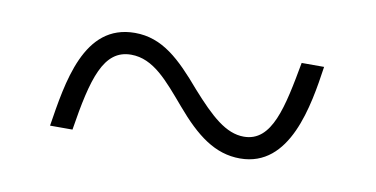

<svg xmlns="http://www.w3.org/2000/svg" viewBox="-33 -504 577 295"><g transform="rotate(10 255.0 -356.5)"><path d="M55 -275H90C103 -357 116 -404 159 -404C194 -404 218 -374 248 -339C282 -299 312 -276 351 -276C429 -276 445 -375 454 -437H419C406 -366 395 -310 351 -310C323 -310 299 -332 266 -369C231 -410 202 -438 159 -438C79 -438 66 -344 55 -275Z"/></g></svg>

Font: Noto Serif Ethiopic SemiCondensed ExtraLight
Style: Regular
Weight: 200
Width: 4
Designer: Monotype Design Team
Foundry: Monotype Imaging Inc.
Version: Version 2.102